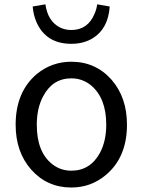

<svg xmlns="http://www.w3.org/2000/svg" viewBox="-20 -836 645 869"><path d="M302.7 12.7Q193.4 12.7 121.1 -68.4Q50.8 -148.4 50.8 -271.5Q50.8 -419.9 146.5 -501Q214.8 -556.6 302.7 -556.6Q413.1 -556.6 485.4 -474.6Q554.7 -394.5 554.7 -271.5Q554.7 -124 459 -43.9Q391.6 12.7 302.7 12.7ZM302.7 -63.5Q388.7 -63.5 432.6 -144.5Q460.9 -198.2 460.9 -271.5Q460.9 -391.6 392.6 -449.2Q353.5 -481.4 302.7 -481.4Q217.8 -481.4 174.8 -399.4Q146.5 -345.7 146.5 -271.5Q146.5 -147.5 216.8 -92.8Q253.9 -63.5 302.7 -63.5ZM302.7 -637.7Q187.5 -637.7 144.5 -737.3Q130.9 -769.5 127.9 -806.6L185.5 -816.4Q196.3 -740.2 251 -711.9Q274.4 -700.2 302.7 -700.2Q377.9 -700.2 408.2 -774.4Q417 -793.9 419.9 -816.4L476.6 -806.6Q469.7 -705.1 398.4 -662.1Q357.4 -637.7 302.7 -637.7Z"/></svg>

Font: Taipei Sans TC Beta
Style: Regular
Weight: 400
Designer: JT Foundry
Foundry: JT Foundry
Version: Version 1.000